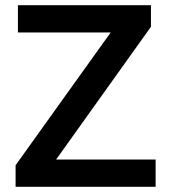

<svg xmlns="http://www.w3.org/2000/svg" viewBox="-20 -719 659 739"><path d="M40 -83 406 -594H49V-699H561V-616L196 -105H579V0H40Z"/></svg>

Font: Prompt Medium
Style: Regular
Weight: 500
Designer: Katatrad Team
Foundry: CadsonDemak
Version: Version 1.000